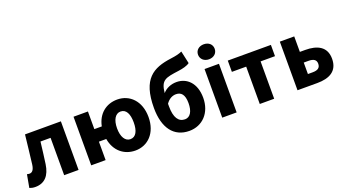

<svg xmlns="http://www.w3.org/2000/svg" viewBox="-56 -1279 3306 1841"><g transform="rotate(-20 1597.0 -359.0)"><path d="M65 12C161 12 215 -49 231 -160C242 -233 250 -308 259 -381H362V0H509V-496H143C131 -397 122 -299 109 -201C102 -147 82 -127 55 -127C46 -127 38 -129 30 -131L6 1C24 8 42 12 65 12Z M1087 12C1212 12 1313 -83 1313 -248C1313 -413 1212 -508 1087 -508C973 -508 885 -437 861 -316H785V-496H638V0H785V-188H860C881 -63 971 12 1087 12ZM1078 -107C1025 -107 992 -162 992 -248C992 -334 1025 -389 1078 -389C1135 -389 1162 -334 1162 -248C1162 -162 1135 -107 1078 -107Z M1637 12C1771 12 1869 -89 1869 -242C1869 -394 1782 -471 1678 -471C1624 -471 1571 -450 1537 -410C1550 -540 1596 -546 1735 -565C1779 -571 1825 -582 1851 -602L1823 -730C1792 -716 1764 -709 1704 -701C1520 -676 1391 -608 1391 -310C1391 -107 1479 12 1637 12ZM1635 -107C1570 -107 1532 -161 1532 -275C1532 -285 1532 -294 1532 -303C1562 -347 1600 -363 1634 -363C1686 -363 1719 -330 1719 -242C1719 -159 1689 -107 1635 -107Z M1975 0H2122V-496H1975ZM2048 -569C2098 -569 2133 -601 2133 -646C2133 -691 2098 -722 2048 -722C1999 -722 1963 -691 1963 -646C1963 -601 1999 -569 2048 -569Z M2358 0H2505V-381H2652V-496H2212V-381H2358Z M2743 0H2945C3066 0 3158 -43 3158 -171C3158 -295 3066 -338 2945 -338H2890V-496H2743ZM2890 -112V-229H2939C2992 -229 3017 -210 3017 -172C3017 -131 2992 -112 2939 -112Z"/></g></svg>

Font: Giro Sans Regular
Style: Bold
Weight: 700
Designer: Paul D. Hunt
Foundry: Adobe Systems Incorporated
Version: Version 1.000;PS 1.0;hotconv 1.0.88;makeotf.lib2.5.647800